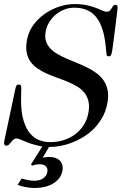

<svg xmlns="http://www.w3.org/2000/svg" viewBox="-26 -714 620 954"><path d="M49.3 -268.1Q51.8 -280.3 54.9 -287.1Q58.1 -293.9 67.9 -293.9Q74.2 -293.9 76.9 -290Q79.6 -286.1 79.8 -277.3Q80.1 -268.6 79.3 -253.9Q78.6 -239.3 78.6 -217.8Q78.6 -155.8 91.1 -115Q103.5 -74.2 123.8 -50.5Q144 -26.9 170.2 -17.3Q196.3 -7.8 224.1 -7.8Q257.8 -7.8 288.8 -17.3Q319.8 -26.9 345 -44.9Q370.1 -63 387.7 -89.1Q405.3 -115.2 412.1 -147.9Q419.4 -183.1 414.1 -208.3Q408.7 -233.4 394.3 -252Q379.9 -270.5 358.2 -283.7Q336.4 -296.9 311.3 -307.4Q286.1 -317.9 259 -327.4Q231.9 -336.9 206.8 -348.1Q181.6 -359.4 160.4 -373.8Q139.2 -388.2 125 -408.4Q110.8 -428.7 106 -456.3Q101.1 -483.9 109.4 -522Q117.7 -560.1 141.1 -591.6Q164.6 -623 197.3 -645.8Q230 -668.5 268.3 -681.2Q306.6 -693.8 344.2 -693.8Q378.9 -693.8 405.3 -688Q431.6 -682.1 450.9 -674.8Q470.2 -667.5 482.9 -661.6Q495.6 -655.8 502.9 -655.8Q514.2 -655.8 519.5 -661.1Q524.9 -666.5 528.6 -672.9Q532.2 -679.2 536.1 -684.6Q540 -689.9 548.3 -689.9Q560.5 -689.9 558.1 -671.9Q552.2 -621.6 547.9 -586.4Q543.5 -551.3 540.3 -527.3Q537.1 -503.4 535.2 -489.5Q533.2 -475.6 532.2 -467.8Q531.2 -460 530.5 -456.8Q529.8 -453.6 529.3 -451.2Q527.8 -444.8 524.9 -439.5Q522 -434.1 513.7 -434.1Q509.3 -434.1 507.1 -435.8Q504.9 -437.5 503.7 -442.6Q502.4 -447.8 501.7 -457.5Q501 -467.3 499.5 -482.9Q489.7 -582 452.1 -628.9Q414.6 -675.8 342.3 -675.8Q317.4 -675.8 293.9 -666.7Q270.5 -657.7 251.7 -642.1Q232.9 -626.5 219.7 -605.5Q206.5 -584.5 201.7 -561Q195.8 -532.7 201.9 -511.7Q208 -490.7 222.9 -474.4Q237.8 -458 259.5 -445.6Q281.2 -433.1 306.6 -422.1Q332 -411.1 358.6 -400.4Q385.3 -389.6 410.2 -377Q435.1 -364.3 456.1 -348.4Q477.1 -332.5 491 -311Q504.9 -289.6 509.5 -261.2Q514.2 -232.9 506.3 -195.8Q498.5 -157.7 480.7 -127.2Q462.9 -96.7 439.2 -73.2Q415.5 -49.8 387.7 -33Q359.9 -16.1 331.1 -5.1Q302.2 5.9 274.9 11Q247.6 16.1 224.6 16.1Q189.9 16.1 162.4 9.5Q134.8 2.9 114 -4.9Q93.3 -12.7 79.1 -19.3Q64.9 -25.9 57.1 -25.9Q46.9 -25.9 40.5 -20.3Q34.2 -14.6 29.3 -8.1Q24.4 -1.5 18.8 4.2Q13.2 9.8 4.4 9.8Q-1 9.8 -4.2 4.2Q-7.3 -1.5 -4.9 -12.2ZM227.1 0 186 69.8Q194.3 67.4 201.4 66.7Q208.5 65.9 215.8 65.9Q239.3 65.9 253.9 72.5Q268.6 79.1 275.9 89.4Q283.2 99.6 284.9 111.8Q286.6 124 284.2 134.8Q279.8 156.2 267.1 172.4Q254.4 188.5 236.1 199Q217.8 209.5 194.8 214.8Q171.9 220.2 147 220.2Q134.3 220.2 121.8 218.8Q109.4 217.3 98.1 215.1Q86.9 212.9 77.4 210Q67.9 207 61.5 204.1L82 172.9Q90.3 175.3 97.7 177.2Q105 179.2 112.1 180.7Q119.1 182.1 127 183.1Q134.8 184.1 144.5 184.1Q154.8 184.1 165.3 181.9Q175.8 179.7 184.6 174.6Q193.4 169.4 200 161.6Q206.5 153.8 209 142.1Q211.4 130.9 208.5 123Q205.6 115.2 200 110.6Q194.3 106 186.8 104Q179.2 102.1 171.9 102.1Q161.6 102.1 152.1 104Q142.6 106 133.8 108.9L127.9 103L192.9 0Z"/></svg>

Font: XB Zar
Style: Italic
Weight: 400
Italic angle: -12°
Designer: Behnam
Foundry: Irmug
Version: Version 8.005 2009